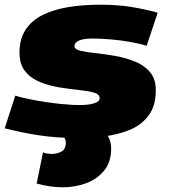

<svg xmlns="http://www.w3.org/2000/svg" viewBox="-33 -577 720 817"><path d="M-13 -31 32 -170Q68 -159 117.5 -150Q167 -141 217.5 -135.5Q268 -130 307 -130Q345 -130 368 -137.5Q391 -145 391 -159Q391 -176 366.5 -183Q342 -190 303 -194Q264 -198 220.5 -205Q177 -212 138 -227.5Q99 -243 74.5 -273Q50 -303 50 -353Q50 -412 76.5 -451.5Q103 -491 150 -514Q197 -537 259 -547Q321 -557 392 -557Q467 -557 525.5 -547.5Q584 -538 638 -523L591 -382Q560 -392 519 -399Q478 -406 437 -409.5Q396 -413 363 -413Q284 -413 284 -380Q284 -367 309 -361Q334 -355 373.5 -351Q413 -347 457 -339Q501 -331 540.5 -315.5Q580 -300 605 -270.5Q630 -241 630 -194Q630 -126 599 -85Q568 -44 517 -23.5Q466 -3 406.5 3.5Q347 10 289 10Q205 10 131 -1.5Q57 -13 -13 -31ZM123 204 150 71Q157 75 168 76.5Q179 78 186 78Q210 78 228.5 68Q247 58 247 30Q247 7 222 -9H418Q440 17 440 55Q440 112 410.5 148.5Q381 185 334 202.5Q287 220 233 220Q181 220 123 204Z"/></svg>

Font: Georama ExtraExtended ExtraBold
Style: Italic
Weight: 800
Width: 8
Italic angle: -9°
Designer: Jean-Baptiste Levee
Foundry: Production Type
Version: Version 1.000